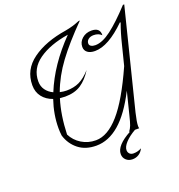

<svg xmlns="http://www.w3.org/2000/svg" viewBox="-150 -825 1033 1106"><g transform="rotate(-20 367.0 -272.5)"><path d="M582 -92Q569 -38 569 -14Q569 -6 571 0H545Q505 23 482 48Q459 73 459 94Q459 107 467.5 116Q476 125 492 125Q518 125 541 112Q531 133 513.5 144Q496 155 475 155Q451 155 435.5 140.5Q420 126 420 104Q420 51 515 0H509Q520 -14 527 -32Q534 -50 544 -92L578 -228Q516 -106 448.5 -48Q381 10 306 10Q240 10 197 -24Q154 -58 137 -113Q134 -137 134 -159Q134 -243 163 -328Q123 -342 100 -371.5Q77 -401 77 -443Q77 -538 157 -596Q237 -654 366 -674Q412 -682 454 -700H462Q363 -600 303.5 -519.5Q244 -439 212 -352Q234 -347 253 -347Q297 -347 331 -363Q365 -379 401 -419Q370 -369 331 -343Q292 -317 233 -317Q221 -317 201 -319Q172 -226 168 -108Q188 -68 227 -44Q266 -20 314 -20Q386 -20 458.5 -102.5Q531 -185 612 -366L642 -485Q659 -555 679 -609L675 -611Q567 -505 485 -505Q456 -505 439.5 -517.5Q423 -530 423 -552Q423 -582 446.5 -602.5Q470 -623 504 -623Q557 -623 555 -576Q537 -594 507 -594Q487 -594 474.5 -584Q462 -574 462 -559Q462 -548 472 -542Q482 -536 498 -536Q541 -536 596 -577.5Q651 -619 726 -700H734ZM177 -364Q237 -512 369 -647Q255 -629 186 -580Q117 -531 117 -452Q117 -422 133 -399.5Q149 -377 177 -364Z"/></g></svg>

Font: Srisakdi
Style: Regular
Weight: 400
Designer: Cadson Demak Co.,Ltd.
Foundry: Cadson Demak Co.,Ltd.
Version: Version 1.000